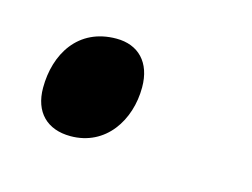

<svg xmlns="http://www.w3.org/2000/svg" viewBox="-37 -172 311 237"><g transform="rotate(15 118.0 -53.5)"><path d="M65 12C110 12 135 -27 135 -69C135 -101 117 -119 89 -119C40 -119 17 -80 17 -37C17 -6 35 12 65 12Z"/></g></svg>

Font: Noto Sans SemiCondensed
Style: Italic
Weight: 400
Width: 4
Italic angle: -12°
Designer: Monotype Design Team
Foundry: Monotype Imaging Inc.
Version: Version 2.013